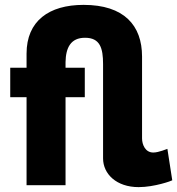

<svg xmlns="http://www.w3.org/2000/svg" viewBox="-20 -760 727 788"><path d="M667 -149C665 -149 632 -134 609 -134C576 -134 563 -167 563 -192V-528C563 -656 489 -740 323 -740C181 -740 89 -674 89 -540V-482H22V-361H89V0H249V-361H328V-482H249V-505C250 -564 270 -605 329 -605C391 -605 403 -562 403 -497V-110C403 -46 458 8 549 8C614 8 685 -18 687 -20Z"/></svg>

Font: Raleway
Style: ExtraBold
Weight: 800
Designer: Matt McInerney, Pablo Impallari, Rodrigo Fuenzalida
Foundry: Matt McInerney, Pablo Impallari, Rodrigo Fuenzalida
Version: Version 3.000